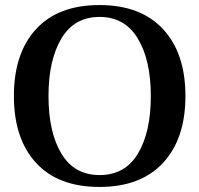

<svg xmlns="http://www.w3.org/2000/svg" viewBox="-20 -730 789 760"><path d="M35 -350Q35 -519 122.5 -614.5Q210 -710 374 -710Q537 -710 625.5 -614.5Q714 -519 714 -350Q714 -181 625.5 -85.5Q537 10 374 10Q210 10 122.5 -85.5Q35 -181 35 -350ZM577 -350Q577 -492 525.5 -577.5Q474 -663 374 -663Q274 -663 223 -577.5Q172 -492 172 -350Q172 -207 223 -122Q274 -37 374 -37Q475 -37 526 -122Q577 -207 577 -350Z"/></svg>

Font: Trirong SemiBold
Style: Regular
Weight: 600
Designer: Katatrad Team
Foundry: CadsonDemak
Version: Version 1.001